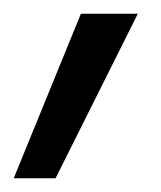

<svg xmlns="http://www.w3.org/2000/svg" viewBox="-32 -131 235 280"><path d="M49 129H-12L86 -111H169Z"/></svg>

Font: Titillium Web
Style: Italic
Weight: 400
Italic angle: -13°
Version: Version 1.002;PS 57.000;hotconv 1.0.70;makeotf.lib2.5.55311